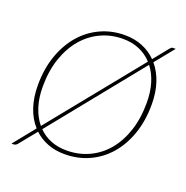

<svg xmlns="http://www.w3.org/2000/svg" viewBox="-138 -862 1008 1040"><g transform="rotate(20 366.0 -342.0)"><path d="M680.5 -407.5Q680.5 -313 653.8 -236.5Q627 -160 579.8 -105.8Q532.5 -51.5 468 -22.2Q403.5 7 328 7Q274 7 230 -10Q186 -27 152.5 -58.5L71 42Q61.5 51.5 50.5 51.5H39L139 -72.5Q103 -112 84 -168.5Q65 -225 65 -295.5Q65 -390 92 -466.5Q119 -543 166.2 -597.5Q213.5 -652 277.8 -681.5Q342 -711 416.5 -711Q472.5 -711 518.2 -692.2Q564 -673.5 598 -639L668 -725.5Q672.5 -730.5 675.8 -732.8Q679 -735 685 -735H699.5L610.5 -625.5Q644.5 -585.5 662.5 -530.5Q680.5 -475.5 680.5 -407.5ZM92.5 -297Q92.5 -232.5 109 -181.2Q125.5 -130 156 -93L581.5 -618.5Q550.5 -652.5 508.2 -670.5Q466 -688.5 413.5 -688.5Q346 -688.5 287.2 -661.2Q228.5 -634 185.2 -583.2Q142 -532.5 117.2 -460Q92.5 -387.5 92.5 -297ZM652 -407Q652 -468.5 637 -518.2Q622 -568 593.5 -604.5L169 -79Q199.5 -48 240.2 -31.8Q281 -15.5 330.5 -15.5Q399.5 -15.5 458.5 -42.5Q517.5 -69.5 560.5 -120.2Q603.5 -171 627.8 -243.5Q652 -316 652 -407Z"/></g></svg>

Font: Lato Thin
Style: Italic
Weight: 200
Italic angle: -7°
Designer: Lukasz Dziedzic
Foundry: tyPoland Lukasz Dziedzic
Version: Version 2.007; 2014-02-27